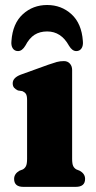

<svg xmlns="http://www.w3.org/2000/svg" viewBox="-20 -728 374 748"><path d="M261 -455.5V-109.5Q261 -89.5 265.2 -81Q269.5 -72.5 277.5 -68L290 -63Q311.5 -51.5 311.5 -31Q311.5 0 275 0H71Q35 0 35 -31Q35 -51 56 -63L69 -68Q77 -72.5 81.2 -81Q85.5 -89.5 85.5 -109.5V-338.5Q85.5 -356 80.5 -362.8Q75.5 -369.5 67 -373L50 -375.5Q40.5 -380 35 -386.2Q29.5 -392.5 29.5 -403.5Q29.5 -425 60.5 -437L168.5 -476Q188.5 -483 201.2 -486.5Q214 -490 229 -490Q243.5 -490 252.2 -480.2Q261 -470.5 261 -455.5ZM163.7 -605.5Q135.2 -605.5 114.6 -592.5Q94.1 -579.5 78.7 -550Q66.1 -529 50.2 -529Q36.6 -529 29.6 -539.8Q22.6 -550.5 24.6 -568.5Q29.4 -636.5 68.8 -672.5Q108.1 -708.5 163.7 -708.5Q219.2 -708.5 258.6 -672.5Q297.9 -636.5 302.8 -568.5Q304.7 -550.5 297.7 -539.8Q290.7 -529 277.2 -529Q261.2 -529 248.7 -550Q218.2 -605.5 163.7 -605.5Z"/></svg>

Font: Fraunces 9pt Soft
Style: Bold
Weight: 700
Version: Version 1.000;[b76b70a41]